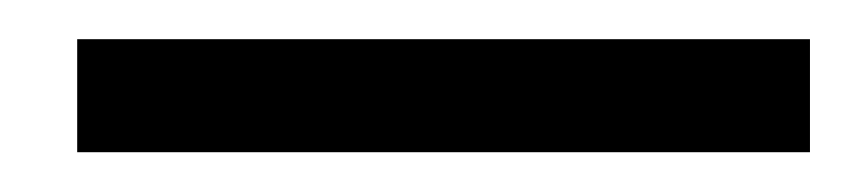

<svg xmlns="http://www.w3.org/2000/svg" viewBox="-20 -677 429 97"><path d="M19 -600.1V-657.2H389.2V-600.1Z"/></svg>

Font: Twentytwelve Slab
Style: TwentytwelveSlab
Weight: 700
Designer: Domenico Catapano
Version: Version 1.00 2012